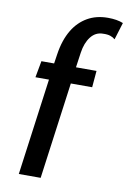

<svg xmlns="http://www.w3.org/2000/svg" viewBox="-91 -875 620 930"><g transform="rotate(10 219.0 -410.0)"><path d="M69 0 133.5 -475.5H67L82 -557H144.5L151.5 -603.5Q162 -674.5 192 -724.5Q219.5 -770 262.8 -795Q306 -820 363.5 -820Q408.5 -820 438.5 -807.5L412.5 -723Q403 -731.5 389 -736.2Q375 -741 353 -740Q316.5 -740 293 -709.8Q269.5 -679.5 262.5 -630.5L252 -557H353L346 -475.5H241L176.5 0Z"/></g></svg>

Font: Merriweather Sans Italic
Style: Regular
Weight: 400
Italic angle: -7.5°
Designer: Eben Sorkin
Foundry: Eben Sorkin
Version: Version 1.008; ttfautohint (v1.7.19-72a1) -l 8 -r 50 -G 200 